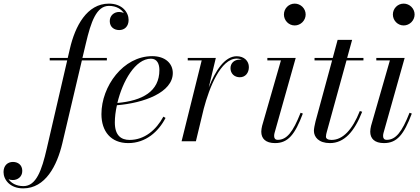

<svg xmlns="http://www.w3.org/2000/svg" viewBox="-218 -780 2316 1060"><path d="M56.5 -460V-446.5H153L40 41C12.5 160.5 -18 247.5 -88.5 247.5C-129.5 247.5 -156.5 230 -171 209.5C-163.5 212.5 -155.5 214 -147.5 214C-121.5 214 -95 197 -95 163.5C-95 130 -119.5 114 -146.5 114C-176 114 -198.5 134 -198.5 170C-198.5 211.5 -163.5 260 -90 260C33 260 97 134 126 11.5L234 -446.5H372V-460H237L256 -540C284 -659.5 314.5 -747.5 383.5 -747.5C425 -747.5 452 -729 466 -707.5C457.5 -712 448 -714 440 -714C412 -714 388 -694.5 388 -663.5C388 -629.5 413.5 -614 440 -614C470.5 -614 492 -635 492 -670C492 -711.5 457 -760 383.5 -760C261.5 -760 196.5 -635 168 -511.5L156 -460Z M416 -104C416 -133 420 -166 427.5 -199C576 -211 736 -269.5 736 -377C736 -429.5 694.5 -470 622.5 -470C462 -470 342 -303.5 342 -150C342 -55 394 10 490 10C586.5 10 657 -53 696 -129L684 -136C644 -62.5 580 -7.5 497.5 -7.5C451 -7.5 416 -31.5 416 -104ZM615.5 -456C650 -456 662 -426 662 -393.5C662 -275 568.5 -224 430 -211.5C458.5 -331.5 529 -456 615.5 -456Z M895.5 -446.5 784.5 0H863.5L907 -180.5C938 -297.5 1000.5 -456.5 1089 -456.5C1100 -456.5 1109.5 -454 1117 -450.5C1113.5 -451 1110 -451 1106.5 -451C1074 -451 1054.5 -430.5 1054.5 -403.5C1054.5 -374 1076 -353.5 1106 -353.5C1137.5 -353.5 1156 -378.5 1156 -409.5C1156 -443 1130.5 -469.5 1088.5 -469.5C1022.5 -469.5 970.5 -389 934.5 -297L973.5 -460H818.5V-446.5Z M1349.5 -700C1349.5 -667 1376 -639.5 1409 -639.5C1442 -639.5 1469.5 -667 1469.5 -700C1469.5 -733 1442 -760 1409 -760C1376 -760 1349.5 -733 1349.5 -700ZM1454 -153 1441.5 -157.5C1399.5 -51 1365.5 -8 1315.5 -8C1300.5 -8 1295.5 -17.5 1295.5 -29C1295.5 -33.5 1296 -39.5 1297.5 -45L1414.5 -460H1258V-446.5H1333L1229 -85C1226.5 -74 1224.5 -63 1224.5 -53C1224.5 -15 1248.5 10 1300.5 10C1373 10 1410.5 -38 1454 -153Z M1781.5 -163 1768.5 -167C1727.5 -63.5 1674.5 -7.5 1612.5 -7.5C1592 -7.5 1581.5 -14.5 1581.5 -25.5C1581.5 -34.5 1584 -44 1586 -51L1695 -446.5H1788.5V-460H1698.5L1726 -560H1646L1619 -460H1518.5V-446.5H1615.5L1524 -110C1519 -90 1515 -68.5 1515 -58C1515 -23.5 1541.5 10 1603.5 10C1682 10 1738.5 -53 1781.5 -163Z M1951 -700C1951 -667 1977.5 -639.5 2010.5 -639.5C2043.5 -639.5 2071 -667 2071 -700C2071 -733 2043.5 -760 2010.5 -760C1977.5 -760 1951 -733 1951 -700ZM2055.5 -153 2043 -157.5C2001 -51 1967 -8 1917 -8C1902 -8 1897 -17.5 1897 -29C1897 -33.5 1897.5 -39.5 1899 -45L2016 -460H1859.5V-446.5H1934.5L1830.5 -85C1828 -74 1826 -63 1826 -53C1826 -15 1850 10 1902 10C1974.5 10 2012 -38 2055.5 -153Z"/></svg>

Font: Bodoni* 16pt
Style: Italic
Weight: 400
Italic angle: -13°
Version: Version 2.3